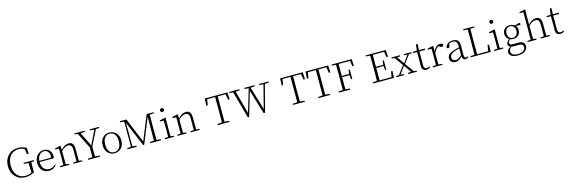

<svg xmlns="http://www.w3.org/2000/svg" viewBox="82 -2659 14149 4777"><g transform="rotate(-15 7156.5 -270.0)"><path d="M722.7 -343.8V-315.4L648.4 -307.6Q646.5 -184.6 646.5 -100.6V-48.8Q537.1 14.6 417 14.6Q257.8 14.6 159.2 -89.8Q60.5 -194.3 60.5 -361.3Q60.5 -528.3 161.1 -633.8Q261.7 -739.3 419.9 -739.3Q538.1 -739.3 634.8 -679.7L638.7 -527.3H597.7L576.2 -664.1Q510.7 -705.1 426.8 -705.1Q293.9 -705.1 212.9 -612.3Q131.8 -519.5 131.8 -361.3Q131.8 -204.1 211.4 -111.3Q291 -18.6 423.8 -18.6Q511.7 -18.6 583 -55.7V-100.6Q583 -203.1 580.1 -306.6L459 -315.4V-343.8Z M850.6 -290H1123Q1144.5 -290 1152.8 -301.8Q1161.1 -313.5 1161.1 -339.8Q1161.1 -402.3 1122.6 -446.8Q1084 -491.2 1020.5 -491.2Q953.1 -491.2 904.8 -435.5Q856.4 -379.9 850.6 -290ZM1214.8 -259.8H849.6Q850.6 -145.5 904.3 -87.4Q958 -29.3 1040 -29.3Q1137.7 -29.3 1201.2 -100.6L1217.8 -87.9Q1186.5 -40 1136.2 -13.2Q1085.9 13.7 1025.4 13.7Q921.9 13.7 853.5 -55.7Q785.2 -125 785.2 -253.9Q785.2 -373 855 -447.3Q924.8 -521.5 1022.5 -521.5Q1113.3 -521.5 1167 -464.8Q1220.7 -408.2 1220.7 -320.3Q1220.7 -281.2 1214.8 -259.8Z M1801.8 -36.1 1883.8 -27.3V0H1650.4V-27.3L1739.3 -36.1Q1741.2 -145.5 1741.2 -225.6V-334Q1741.2 -474.6 1642.6 -474.6Q1553.7 -474.6 1461.9 -377.9V-225.6Q1461.9 -118.2 1464.8 -36.1L1544.9 -27.3V0H1312.5V-27.3L1401.4 -36.1Q1403.3 -145.5 1403.3 -225.6V-281.2Q1403.3 -380.9 1400.4 -455.1L1307.6 -459V-485.4L1443.4 -517.6L1457 -510.7L1460.9 -410.2Q1558.6 -521.5 1667 -521.5Q1732.4 -521.5 1766.1 -477.5Q1799.8 -433.6 1799.8 -334V-225.6Q1799.8 -143.6 1801.8 -36.1Z M2412.1 -685.5 2215.8 -291Q2215.8 -112.3 2216.8 -38.1L2335.9 -28.3V0H2031.2V-28.3L2149.4 -38.1Q2151.4 -110.4 2151.4 -287.1L1950.2 -688.5L1868.2 -696.3V-722.7H2134.8V-696.3L2022.5 -686.5L2198.2 -325.2L2373 -685.5L2261.7 -696.3V-722.7H2502.9V-696.3Z M2712.9 13.7Q2613.3 13.7 2543 -55.7Q2472.7 -125 2472.7 -252.9Q2472.7 -379.9 2543.5 -450.7Q2614.3 -521.5 2712.9 -521.5Q2810.5 -521.5 2881.8 -450.7Q2953.1 -379.9 2953.1 -252.9Q2953.1 -125 2882.3 -55.7Q2811.5 13.7 2712.9 13.7ZM2585 -77.6Q2631.8 -15.6 2712.9 -15.6Q2793.9 -15.6 2840.8 -77.6Q2887.7 -139.6 2887.7 -252Q2887.7 -364.3 2840.8 -427.7Q2793.9 -491.2 2712.9 -491.2Q2631.8 -491.2 2585 -427.7Q2538.1 -364.3 2538.1 -252Q2538.1 -139.6 2585 -77.6Z M3911.1 -696.3 3801.8 -686.5Q3799.8 -589.8 3799.8 -389.6V-333Q3799.8 -134.8 3801.8 -38.1L3909.2 -28.3V0H3629.9V-28.3L3735.4 -38.1Q3736.3 -134.8 3736.3 -325.2L3739.3 -652.3L3474.6 0H3447.3L3174.8 -650.4L3179.7 -399.4V-39.1L3283.2 -28.3V0H3044.9V-28.3L3143.6 -39.1V-686.5L3040 -696.3V-722.7H3210L3472.7 -87.9L3731.4 -722.7H3911.1Z M4076.2 -720.7Q4076.2 -742.2 4090.3 -755.9Q4104.5 -769.5 4126 -769.5Q4147.5 -769.5 4162.1 -755.9Q4176.8 -742.2 4176.8 -720.7Q4176.8 -698.2 4162.1 -685.1Q4147.5 -671.9 4126 -671.9Q4104.5 -671.9 4090.3 -685.1Q4076.2 -698.2 4076.2 -720.7ZM4162.1 -36.1 4243.2 -27.3V0H4009.8V-27.3L4100.6 -36.1Q4102.5 -145.5 4102.5 -225.6V-281.2Q4102.5 -378.9 4098.6 -456.1L4004.9 -459V-485.4L4149.4 -517.6L4163.1 -510.7L4160.2 -377V-225.6Q4160.2 -145.5 4162.1 -36.1Z M4822.3 -36.1 4904.3 -27.3V0H4670.9V-27.3L4759.8 -36.1Q4761.7 -145.5 4761.7 -225.6V-334Q4761.7 -474.6 4663.1 -474.6Q4574.2 -474.6 4482.4 -377.9V-225.6Q4482.4 -118.2 4485.4 -36.1L4565.4 -27.3V0H4333V-27.3L4421.9 -36.1Q4423.8 -145.5 4423.8 -225.6V-281.2Q4423.8 -380.9 4420.9 -455.1L4328.1 -459V-485.4L4463.9 -517.6L4477.5 -510.7L4481.4 -410.2Q4579.1 -521.5 4687.5 -521.5Q4752.9 -521.5 4786.6 -477.5Q4820.3 -433.6 4820.3 -334V-225.6Q4820.3 -143.6 4822.3 -36.1Z M5756.8 -690.4H5553.7Q5552.7 -592.8 5552.7 -389.6V-333Q5552.7 -135.7 5553.7 -38.1L5671.9 -28.3V0H5367.2V-28.3L5486.3 -38.1Q5487.3 -135.7 5487.3 -333V-389.6Q5487.3 -591.8 5486.3 -690.4H5281.2L5256.8 -541H5218.8L5228.5 -722.7H5811.5L5820.3 -541H5782.2Z M6869.1 -722.7V-696.3L6766.6 -685.5L6585 7.8H6549.8L6360.4 -615.2L6175.8 7.8H6142.6L5950.2 -686.5L5854.5 -696.3V-722.7H6121.1V-696.3L6014.6 -686.5L6173.8 -98.6L6350.6 -686.5L6246.1 -696.3V-722.7H6511.7V-696.3L6400.4 -685.5L6578.1 -91.8L6729.5 -685.5L6625 -696.3V-722.7Z M7697.3 -690.4H7494.1Q7493.2 -592.8 7493.2 -389.6V-333Q7493.2 -135.7 7494.1 -38.1L7612.3 -28.3V0H7307.6V-28.3L7426.8 -38.1Q7427.7 -135.7 7427.7 -333V-389.6Q7427.7 -591.8 7426.8 -690.4H7221.7L7197.3 -541H7159.2L7168.9 -722.7H7752L7760.7 -541H7722.7Z M8350.6 -690.4H8147.5Q8146.5 -592.8 8146.5 -389.6V-333Q8146.5 -135.7 8147.5 -38.1L8265.6 -28.3V0H7960.9V-28.3L8080.1 -38.1Q8081.1 -135.7 8081.1 -333V-389.6Q8081.1 -591.8 8080.1 -690.4H7875L7850.6 -541H7812.5L7822.3 -722.7H8405.3L8414.1 -541H8376Z M8960 -690.4H8667Q8666 -594.7 8666 -382.8H8855.5L8868.2 -488.3H8899.4V-243.2H8868.2L8855.5 -351.6H8666Q8666 -134.8 8667 -38.1L8782.2 -28.3V0H8491.2V-28.3L8599.6 -38.1Q8601.6 -134.8 8601.6 -333V-389.6Q8601.6 -588.9 8599.6 -686.5L8491.2 -696.3V-722.7H9013.7L9021.5 -547.9H8983.4Z M9879.9 -175.8H9917L9908.2 0H9371.1V-28.3L9479.5 -38.1Q9481.4 -134.8 9481.4 -333V-389.6Q9481.4 -588.9 9479.5 -686.5L9371.1 -696.3V-722.7H9891.6L9900.4 -547.9H9861.3L9838.9 -690.4H9546.9Q9545.9 -594.7 9545.9 -382.8H9733.4L9746.1 -488.3H9777.3V-247.1H9746.1L9734.4 -351.6H9545.9Q9545.9 -130.9 9546.9 -33.2H9855.5Z M10426.8 -35.2 10501 -27.3V0H10274.4L10272.5 -27.3L10358.4 -35.2L10224.6 -225.6L10086.9 -36.1L10166 -27.3V0H9970.7V-27.3L10043.9 -35.2L10208 -250L10051.8 -471.7L9978.5 -478.5V-506.8H10196.3V-478.5L10118.2 -471.7L10247.1 -287.1L10379.9 -470.7L10299.8 -478.5V-506.8H10491.2V-478.5L10421.9 -471.7L10263.7 -263.7Z M10836.9 -46.9 10850.6 -28.3Q10810.5 13.7 10742.2 13.7Q10627.9 13.7 10628.9 -116.2Q10628.9 -127 10629.4 -151.9Q10629.9 -176.8 10629.9 -195.3V-471.7H10524.4V-501L10631.8 -509.8L10651.4 -663.1H10694.3L10689.5 -506.8H10838.9V-471.7H10688.5V-115.2Q10688.5 -23.4 10758.8 -23.4Q10795.9 -23.4 10836.9 -46.9Z M11054.7 -510.7 11059.6 -375Q11085 -441.4 11131.3 -481.4Q11177.7 -521.5 11229.5 -521.5Q11255.9 -521.5 11276.9 -511.7Q11297.9 -502 11304.7 -487.3Q11304.7 -435.5 11257.8 -435.5Q11235.4 -435.5 11198.2 -467.8L11187.5 -477.5Q11108.4 -442.4 11059.6 -321.3V-225.6Q11059.6 -118.2 11062.5 -36.1L11158.2 -27.3V0H10911.1V-27.3L10999 -36.1Q11001 -145.5 11001 -225.6V-281.2Q11001 -380.9 10998 -455.1L10905.3 -459V-485.4L11041 -517.6Z M11667 -115.2V-289.1Q11598.6 -273.4 11536.1 -250Q11416 -204.1 11416 -125Q11416 -78.1 11442.4 -54.2Q11468.8 -30.3 11514.6 -30.3Q11550.8 -30.3 11584 -49.3Q11617.2 -68.4 11667 -115.2ZM11816.4 -44.9 11832 -28.3Q11800.8 12.7 11752.9 12.7Q11679.7 12.7 11668.9 -84Q11620.1 -31.2 11581.1 -8.8Q11542 13.7 11492.2 13.7Q11431.6 13.7 11393.6 -20Q11355.5 -53.7 11355.5 -114.3Q11355.5 -169.9 11394.5 -208Q11433.6 -246.1 11524.4 -277.3Q11591.8 -299.8 11667 -315.4V-348.6Q11667 -430.7 11639.2 -460.9Q11611.3 -491.2 11548.8 -491.2Q11503.9 -491.2 11460.9 -471.7L11442.4 -402.3Q11435.5 -364.3 11403.3 -364.3Q11374 -364.3 11369.1 -394.5Q11383.8 -455.1 11434.6 -488.3Q11485.4 -521.5 11561.5 -521.5Q11645.5 -521.5 11685.5 -481.4Q11725.6 -441.4 11725.6 -353.5V-113.3Q11725.6 -63.5 11736.8 -43.9Q11748 -24.4 11771.5 -24.4Q11793 -24.4 11816.4 -44.9Z M12369.1 -186.5H12407.2L12399.4 0H11882.8V-28.3L11991.2 -38.1Q11993.2 -134.8 11993.2 -331.1V-389.6Q11993.2 -589.8 11991.2 -686.5L11882.8 -696.3V-722.7H12167V-696.3L12058.6 -686.5Q12057.6 -588.9 12057.6 -369.1V-313.5Q12057.6 -131.8 12058.6 -33.2H12342.8Z M12556.6 -720.7Q12556.6 -742.2 12570.8 -755.9Q12585 -769.5 12606.4 -769.5Q12627.9 -769.5 12642.6 -755.9Q12657.2 -742.2 12657.2 -720.7Q12657.2 -698.2 12642.6 -685.1Q12627.9 -671.9 12606.4 -671.9Q12585 -671.9 12570.8 -685.1Q12556.6 -698.2 12556.6 -720.7ZM12642.6 -36.1 12723.6 -27.3V0H12490.2V-27.3L12581.1 -36.1Q12583 -145.5 12583 -225.6V-281.2Q12583 -378.9 12579.1 -456.1L12485.4 -459V-485.4L12629.9 -517.6L12643.6 -510.7L12640.6 -377V-225.6Q12640.6 -145.5 12642.6 -36.1Z M13025.4 -196.3Q13083 -196.3 13118.7 -237.8Q13154.3 -279.3 13154.3 -345.7Q13154.3 -412.1 13119.1 -452.6Q13084 -493.2 13027.3 -493.2Q12969.7 -493.2 12934.1 -451.7Q12898.4 -410.2 12898.4 -343.8Q12898.4 -277.3 12933.6 -236.8Q12968.8 -196.3 13025.4 -196.3ZM13125 10.7H12995.1Q12958 10.7 12929.7 6.8Q12870.1 52.7 12870.1 111.3Q12870.1 167 12914.1 196.8Q12958 226.6 13038.1 226.6Q13130.9 226.6 13182.1 190.4Q13233.4 154.3 13233.4 98.6Q13233.4 10.7 13125 10.7ZM13291 -505.9V-459L13174.8 -460.9Q13212.9 -414.1 13212.9 -344.7Q13212.9 -263.7 13161.1 -215.3Q13109.4 -167 13026.4 -167Q12981.4 -167 12940.4 -182.6Q12897.5 -133.8 12897.5 -97.7Q12897.5 -43.9 12983.4 -43.9H13132.8Q13287.1 -43.9 13287.1 85Q13287.1 157.2 13221.2 208.5Q13155.3 259.8 13036.1 259.8Q12930.7 259.8 12873 222.2Q12815.4 184.6 12815.4 121.1Q12815.4 47.9 12911.1 -1Q12849.6 -18.6 12849.6 -75.2Q12849.6 -126 12921.9 -193.4Q12840.8 -240.2 12840.8 -344.7Q12840.8 -425.8 12892.1 -473.6Q12943.4 -521.5 13026.4 -521.5Q13101.6 -521.5 13151.4 -482.4L13274.4 -516.6Z M13840.8 -36.1 13921.9 -27.3V0H13689.5V-27.3L13777.3 -36.1Q13779.3 -145.5 13779.3 -225.6V-334Q13779.3 -474.6 13680.7 -474.6Q13590.8 -474.6 13499 -377.9V-225.6Q13499 -118.2 13502 -36.1L13582 -27.3V0H13349.6V-27.3L13438.5 -36.1Q13440.4 -145.5 13440.4 -225.6V-743.2L13347.7 -746.1V-773.4L13485.4 -799.8L13502 -791L13498 -638.7V-410.2Q13596.7 -521.5 13705.1 -521.5Q13771.5 -521.5 13805.2 -477.5Q13838.9 -433.6 13838.9 -334V-225.6Q13838.9 -143.6 13840.8 -36.1Z M14284.2 -46.9 14297.9 -28.3Q14257.8 13.7 14189.5 13.7Q14075.2 13.7 14076.2 -116.2Q14076.2 -127 14076.7 -151.9Q14077.1 -176.8 14077.1 -195.3V-471.7H13971.7V-501L14079.1 -509.8L14098.6 -663.1H14141.6L14136.7 -506.8H14286.1V-471.7H14135.7V-115.2Q14135.7 -23.4 14206.1 -23.4Q14243.2 -23.4 14284.2 -46.9Z"/></g></svg>

Font: GenYoMin TW TTF ExtraLight
Style: Regular
Weight: 250
Version: Version 1.300